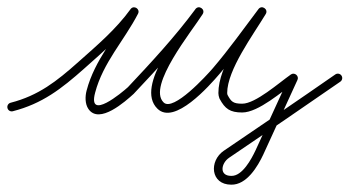

<svg xmlns="http://www.w3.org/2000/svg" viewBox="-23 -290 954 524"><path d="M12 13.6C12 13.6 12 13.6 12 13.6C92.2 -7 144.5 -47.5 207 -103C259 -149.3 311.8 -194.4 352.7 -251C357.1 -257 353.7 -263.4 348.3 -266.7C343 -270 335.7 -270.1 332.3 -263.5C293.7 -188.6 235.5 -127.6 213.4 -43C213.4 -43 213.4 -43.1 213.4 -43.1C213.4 -43.1 213.4 -43.1 213.4 -43.1C209.2 -27.4 208.7 -6.5 218.3 7.4C248 50.8 319.5 -13.6 342.1 -34.1C342.1 -34.1 342.2 -34.3 342.4 -34.4C342.6 -34.6 342.7 -34.8 342.7 -34.8C408.3 -104.4 472.6 -173.8 529.6 -250.9C534.2 -257 531.3 -263.7 526.2 -267.1C521.1 -270.6 513.9 -270.9 509.8 -264.4C474.3 -207.5 343.4 -55.5 406.6 6.6C406.6 6.6 406.6 6.5 406.6 6.5C406.5 6.5 406.5 6.5 406.5 6.5C452.8 52.8 548.5 -56 576.1 -88.2C620.6 -140 660.5 -196.2 701.6 -250.8C706.1 -256.8 703.1 -263.4 698 -266.9C692.9 -270.4 685.6 -270.7 681.7 -264.2C643.3 -200.3 573 -110.5 573 -36C573 -31.2 574.1 -26.7 575.6 -22.2C575.6 -22.2 575.8 -21.7 576 -21.3C576.2 -20.8 576.4 -20.4 576.4 -20.3C591.1 7 604.7 17 638 17C682.5 17 747.2 -40.9 784.9 -67.1C789.7 -70.5 786.5 -76.9 781.4 -81.1C776.4 -85.3 769.5 -87.4 767.1 -82C736.1 -14.3 705.1 53.3 674.1 121C674.1 121 674.1 121 674.1 121C674.1 120.9 674.1 120.9 674.1 120.9C663.4 143.7 638.3 190.9 608.4 190C608.4 190 608.3 190 608.2 190C608.1 190 608 190 608 190C574.2 190 580.7 155.3 601.8 140.9C601.8 140.9 601.7 140.9 601.7 140.9C601.7 140.9 601.7 140.9 601.7 140.9C703.4 72 805 2.9 905.8 -67.1C911.3 -70.9 912.6 -78.4 908.9 -83.8C905.1 -89.3 897.6 -90.6 892.2 -86.9C892.2 -86.9 892.2 -86.9 892.2 -86.9C791.4 -16.8 689.9 52.2 588.3 121.1C588.3 121.1 588.3 121.1 588.3 121.1C588.3 121.1 588.2 121.1 588.2 121.1C546.6 149.4 551.6 214 608 214C608 214 607.9 214 607.8 214C607.7 214 607.6 214 607.6 214C650.2 215.2 680.2 164.5 695.9 131.1C695.9 131.1 695.9 131.1 695.9 131C695.9 131 695.9 131 695.9 131C726.9 63.3 757.9 -4.3 788.9 -72C791.4 -77.4 789.3 -82.8 785.5 -86C781.7 -89.2 776 -90.2 771.1 -86.9C738.5 -64.1 674.5 -7 638 -7C612.9 -7 607.8 -12.5 597.6 -31.7C597.6 -31.7 597.8 -31.2 598 -30.7C598.2 -30.2 598.4 -29.8 598.4 -29.8C597.7 -31.8 597 -33.8 597 -36C597 -99.4 667.9 -194.7 702.3 -251.8C706.2 -258.3 703.5 -264.7 698.7 -267.9C693.9 -271.2 687 -271.3 682.4 -265.2C641.6 -211.1 602 -155.3 557.9 -103.8C541.5 -84.7 449.9 16 423.5 -10.5C423.5 -10.5 423.5 -10.5 423.4 -10.5C423.4 -10.5 423.4 -10.6 423.4 -10.6C378.1 -55.1 501.9 -206.4 530.2 -251.6C534.2 -258.2 531.6 -264.6 526.7 -267.9C521.9 -271.2 514.9 -271.3 510.4 -265.1C453.9 -188.8 390.2 -120.2 325.3 -51.2C325.3 -51.2 325.4 -51.4 325.6 -51.6C325.8 -51.7 325.9 -51.9 325.9 -51.9C310.7 -38 215.6 41.7 236.6 -36.9C236.6 -36.9 236.6 -36.9 236.6 -36.9C236.6 -36.9 236.6 -37 236.6 -37C258.2 -119.3 315.9 -179.4 353.7 -252.5C357.1 -259.1 354.1 -265.2 349.3 -268.2C344.4 -271.2 337.6 -271 333.3 -265C293.4 -209.9 241.7 -166 191 -121C131.5 -68 82.2 -29.2 6 -9.6C-0.4 -8 -4.3 -1.4 -2.6 5C-1 11.4 5.6 15.3 12 13.6Z"/></svg>

Font: FRB American Cursive Guidelines Light
Style: Italic
Weight: 300
Italic angle: -25°
Version: Version 2.0;Modular Font Editor K font №1